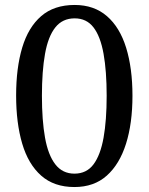

<svg xmlns="http://www.w3.org/2000/svg" viewBox="-20 -744 599 774"><path d="M280 10Q198 10 146 -36Q94 -82 69.5 -165Q45 -248 45 -359Q45 -470 69.5 -552Q94 -634 146 -679Q198 -724 281 -724Q359 -724 411 -679Q463 -634 488.5 -551.5Q514 -469 514 -358Q514 -247 488 -164.5Q462 -82 410.5 -36Q359 10 280 10ZM280 -44Q329 -44 357 -81.5Q385 -119 397.5 -189Q410 -259 410 -358Q410 -457 397.5 -527Q385 -597 357 -633.5Q329 -670 281 -670Q232 -670 203 -633.5Q174 -597 161.5 -527Q149 -457 149 -358Q149 -259 161.5 -189Q174 -119 203 -81.5Q232 -44 280 -44Z"/></svg>

Font: Noto Serif Armenian
Style: Regular
Weight: 400
Designer: Monotype Design Team
Foundry: Monotype Imaging Inc.
Version: Version 2.007